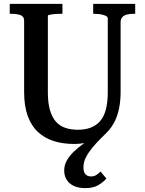

<svg xmlns="http://www.w3.org/2000/svg" viewBox="-20 -730 744 987"><path d="M481 -41 477 -16Q452 -3 422 3.5Q392 10 360 10Q303 10 256 -5Q209 -20 175 -51.5Q141 -83 122.5 -134Q104 -185 104 -257V-624Q104 -645 86 -652Q68 -659 40 -659H30V-710H301V-659H293Q282 -659 270.5 -658.5Q259 -658 249 -656.5Q239 -655 232.5 -653.5Q226 -652 226 -649V-256Q226 -201 237 -163.5Q248 -126 268 -104Q288 -82 316.5 -72.5Q345 -63 381 -63Q416 -63 444 -73Q472 -83 492.5 -105Q513 -127 523.5 -164.5Q534 -202 534 -257V-637Q534 -642 528 -646Q522 -650 512 -653Q502 -656 490 -657.5Q478 -659 467 -659H459V-710H675V-659H664Q646 -659 631.5 -655Q617 -651 608.5 -641.5Q600 -632 600 -615V-257Q600 -211 592 -172.5Q584 -134 569 -104.5Q554 -75 533 -53Q516 -36 495 -15Q474 6 454.5 29.5Q435 53 422 78Q409 103 409 130Q409 155 419.5 166Q430 177 448 177Q464 177 476 169Q488 161 497 152L527 188Q508 209 483 223Q458 237 418 237Q384 237 360 226Q336 215 323 194.5Q310 174 310 146Q310 120 323 96Q336 72 359 50Q382 28 413 5.5Q444 -17 481 -41Z"/></svg>

Font: Roboto Serif 28pt Condensed Medium
Style: Regular
Weight: 500
Width: 3
Designer: Greg Gazdowicz
Foundry: Commercial Type
Version: Version 1.008